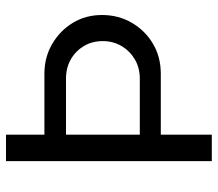

<svg xmlns="http://www.w3.org/2000/svg" viewBox="-63 -663 726 640"><g transform="rotate(-90 300.0 -343.0)"><path d="M83 0V-686H171V-558H374Q429 -558 473.5 -532Q518 -506 544 -463Q570 -420 570 -366Q570 -311 544 -266.5Q518 -222 474 -196Q430 -170 374 -170H171V0ZM171 -240H358Q394 -240 422 -256.5Q450 -273 466.5 -301Q483 -329 483 -363Q483 -399 466.5 -426.5Q450 -454 422 -470Q394 -486 358 -486H171Z"/></g></svg>

Font: Chivo Mono Light
Style: Regular
Weight: 300
Monospace: yes
Designer: Hector Gatti
Foundry: Omnibus-Type
Version: Version 1.008